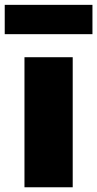

<svg xmlns="http://www.w3.org/2000/svg" viewBox="-60 -792 411 812"><path d="M43.5 0V-550H247.5V0ZM-40 -647.5V-771.5H331V-647.5Z"/></svg>

Font: Encode Sans SemiCondensed Black
Style: Regular
Weight: 900
Width: 4
Designer: Multiple Designers
Foundry: Impallari Type
Version: Version 2.000